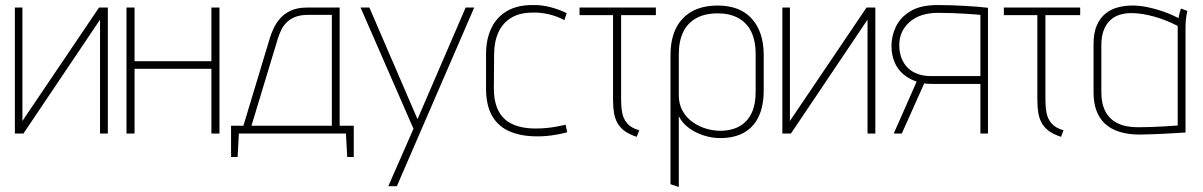

<svg xmlns="http://www.w3.org/2000/svg" viewBox="-20 -530 4776 762"><path d="M69 -500H39V0H73L377 -452V0H408V-500H373L69 -50Z M819 -287H514V-500H482V0H514V-257H819V0H851V-500H819Z M1328 -31V-500H1198Q1160 -500 1133.5 -487.5Q1107 -475 1091 -456Q1075 -437 1065.5 -416.5Q1056 -396 1051 -379L946 -31H897V93H923L928 0H1353L1358 93H1384V-31ZM978 -31 1083 -378Q1088 -393 1095.5 -409.5Q1103 -426 1116.5 -440Q1130 -454 1151 -462.5Q1172 -471 1203 -471H1297V-31Z M1521 209H1555L1862 -500H1828L1637 -57L1446 -500H1411L1621 -19Z M2220 -450 2229 -478Q2198 -493 2163 -502Q2128 -511 2093 -510Q2032 -510 1991 -485.5Q1950 -461 1929.5 -417Q1909 -373 1909 -316V-174Q1910 -109 1934 -68.5Q1958 -28 2001.5 -9Q2045 10 2103 11Q2135 12 2168.5 7.5Q2202 3 2231 -5L2225 -35Q2222 -34 2211.5 -32Q2201 -30 2185.5 -27Q2170 -24 2149 -22Q2128 -20 2105 -20Q2066 -20 2035.5 -29Q2005 -38 1984 -56.5Q1963 -75 1951.5 -105.5Q1940 -136 1940 -179L1941 -313Q1941 -364 1958 -401.5Q1975 -439 2009 -459.5Q2043 -480 2094 -480Q2125 -481 2157.5 -473.5Q2190 -466 2220 -450Z M2445 -133V-470H2583V-500H2280V-470H2413V-133Q2413 -104 2417 -81Q2421 -58 2431.5 -40Q2442 -22 2460.5 -9Q2479 4 2507 13L2517 -13Q2485 -22 2469.5 -40Q2454 -58 2449.5 -82Q2445 -106 2445 -133Z M3011 -171V-311Q3011 -403 2964 -455.5Q2917 -508 2828 -508Q2739 -508 2690 -457Q2641 -406 2641 -311V201L2674 212V-69Q2683 -50 2700.5 -33.5Q2718 -17 2741 -5.5Q2764 6 2789 12Q2814 18 2838 18Q2894 18 2932.5 -3.5Q2971 -25 2991 -67.5Q3011 -110 3011 -171ZM2979 -314V-164Q2979 -116 2963.5 -82.5Q2948 -49 2918.5 -31Q2889 -13 2847 -11Q2816 -10 2785.5 -18.5Q2755 -27 2729.5 -45Q2704 -63 2689 -90Q2674 -117 2674 -151V-314Q2674 -367 2691.5 -403Q2709 -439 2743.5 -458Q2778 -477 2829 -477Q2875 -477 2909 -459Q2943 -441 2961 -405Q2979 -369 2979 -314Z M3115 -500H3085V0H3119L3423 -452V0H3454V-500H3419L3115 -50Z M3701 -510Q3634 -510 3594 -486Q3554 -462 3536 -425Q3518 -388 3518 -348Q3518 -313 3530 -284Q3542 -255 3565 -235.5Q3588 -216 3618 -206L3527 0H3559L3648 -199Q3652 -198 3661.5 -197.5Q3671 -197 3680.5 -197Q3690 -197 3694 -197H3871V0H3901V-499Q3899 -499 3887.5 -500.5Q3876 -502 3856.5 -503.5Q3837 -505 3812 -506.5Q3787 -508 3758.5 -509Q3730 -510 3701 -510ZM3675 -228Q3647 -228 3623.5 -236Q3600 -244 3583.5 -260Q3567 -276 3558 -299Q3549 -322 3549 -351Q3549 -407 3590.5 -443Q3632 -479 3702 -479Q3733 -479 3760.5 -478Q3788 -477 3810.5 -475.5Q3833 -474 3848.5 -473Q3864 -472 3871 -471V-228Z M4129 -133V-470H4267V-500H3964V-470H4097V-133Q4097 -104 4101 -81Q4105 -58 4115.5 -40Q4126 -22 4144.5 -9Q4163 4 4191 13L4201 -13Q4169 -22 4153.5 -40Q4138 -58 4133.5 -82Q4129 -106 4129 -133Z M4692 -487 4667 -496Q4665 -492 4662 -479.5Q4659 -467 4657 -458Q4629 -473 4597.5 -484Q4566 -495 4535 -501.5Q4504 -508 4474 -508Q4445 -508 4417.5 -501Q4390 -494 4368 -476.5Q4346 -459 4333 -429.5Q4320 -400 4320 -354V-162Q4320 -122 4331.5 -91Q4343 -60 4365.5 -39Q4388 -18 4422.5 -7Q4457 4 4503 4Q4522 4 4546.5 3Q4571 2 4595.5 1Q4620 0 4641 -1.5Q4662 -3 4674 -3.5Q4686 -4 4685 -4V-423Q4685 -446 4688.5 -466.5Q4692 -487 4692 -487ZM4351 -163V-351Q4351 -385 4360 -409Q4369 -433 4385 -448.5Q4401 -464 4422.5 -471Q4444 -478 4470 -478Q4491 -478 4513.5 -474.5Q4536 -471 4559.5 -464.5Q4583 -458 4607 -448.5Q4631 -439 4654 -427V-32Q4655 -32 4640 -31Q4625 -30 4601.5 -28.5Q4578 -27 4550.5 -26Q4523 -25 4497 -25Q4448 -25 4416 -40.5Q4384 -56 4367.5 -87Q4351 -118 4351 -163Z"/></svg>

Font: Advent Pro ExtraLight
Style: Regular
Weight: 250
Version: Version 3.000